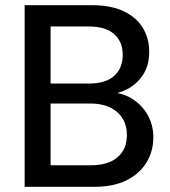

<svg xmlns="http://www.w3.org/2000/svg" viewBox="-20 -720 657 740"><path d="M75 0V-700H334Q408 -700 457 -676.5Q506 -653 530.5 -612.5Q555 -572 555 -521Q555 -468 531.5 -432Q508 -396 470.5 -376.5Q433 -357 390 -354L405 -364Q451 -363 489 -339.5Q527 -316 549 -277Q571 -238 571 -191Q571 -137 544.5 -93.5Q518 -50 467.5 -25Q417 0 343 0ZM175 -83H330Q396 -83 432.5 -113.5Q469 -144 469 -200Q469 -255 431.5 -288Q394 -321 328 -321H175ZM175 -398H323Q387 -398 420 -427.5Q453 -457 453 -509Q453 -559 420 -588.5Q387 -618 321 -618H175Z"/></svg>

Font: DM Sans 10pt Medium
Style: Regular
Weight: 500
Version: Version 4.004;gftools[0.9.30]